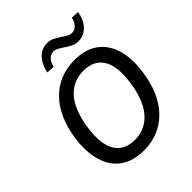

<svg xmlns="http://www.w3.org/2000/svg" viewBox="-249 -1067 1226 1226"><g transform="rotate(-45 364.0 -454.0)"><path d="M335 9Q240 9 177.5 -34.5Q115 -78 90 -159.5Q65 -241 79 -353Q91 -439 120.5 -506Q150 -573 195.5 -619.5Q241 -666 299.5 -690Q358 -714 428 -714Q525 -714 586.5 -670.5Q648 -627 673.5 -546Q699 -465 683 -353Q672 -267 642.5 -199.5Q613 -132 567.5 -85.5Q522 -39 463.5 -15Q405 9 335 9ZM341 -80Q406 -80 455.5 -113Q505 -146 536 -209Q567 -272 579 -362Q597 -493 556 -559Q515 -625 421 -625Q356 -625 307 -592.5Q258 -560 227 -497.5Q196 -435 184 -344Q166 -213 207 -146.5Q248 -80 341 -80ZM304 -777 251 -780Q259 -821 277 -851Q295 -881 321.5 -897.5Q348 -914 381 -914Q409 -914 432 -902Q455 -890 474 -877Q492 -865 508 -856Q524 -847 541 -847Q566 -847 583.5 -865.5Q601 -884 609 -917L662 -914Q652 -852 617 -816Q582 -780 533 -780Q504 -780 482 -792Q460 -804 439 -818Q422 -829 406 -838Q390 -847 373 -847Q347 -847 330 -829Q313 -811 304 -777Z"/></g></svg>

Font: Nunito Sans 10pt SemiCondensed SemiBold
Style: Italic
Weight: 600
Width: 4
Italic angle: -9°
Designer: Vernon Adams
Foundry: Vernon Adams
Version: Version 3.101;gftools[0.9.27]